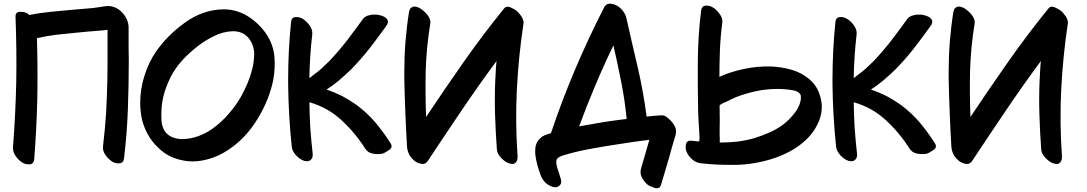

<svg xmlns="http://www.w3.org/2000/svg" viewBox="-20 -844 5847 1033"><path d="M671.9 -652.3Q671.9 -668 671.9 -684.6Q672.9 -701.2 669.9 -715.8Q665 -741.2 647.5 -764.6Q630.9 -787.1 607.4 -799.8Q585.9 -811.5 561.5 -811.5Q552.7 -811.5 544.9 -810.5Q511.7 -804.7 479.5 -800.8Q451.2 -797.9 422.9 -795.9Q394.5 -793 365.2 -791Q308.6 -786.1 251 -780.3Q194.3 -774.4 137.7 -763.7Q134.8 -766.6 130.9 -768.6Q127.9 -770.5 125 -773.4Q109.4 -781.2 85.9 -780.3Q62.5 -779.3 63.5 -752.9Q70.3 -577.1 67.4 -402.3Q63.5 -226.6 49.8 -50.8Q49.8 -48.8 49.8 -46.9Q49.8 -24.4 65.4 -2.9Q82 20.5 102.5 32.2Q117.2 40 133.8 40Q136.7 40 140.6 40Q161.1 38.1 164.1 12.7Q176.8 -149.4 180.7 -313.5Q183.6 -476.6 178.7 -638.7Q231.4 -650.4 284.2 -657.2Q336.9 -663.1 389.6 -668Q419.9 -670.9 450.2 -673.8Q479.5 -675.8 509.8 -678.7Q521.5 -679.7 534.2 -680.7Q545.9 -682.6 558.6 -683.6Q558.6 -682.6 558.6 -680.7Q558.6 -679.7 558.6 -677.7Q558.6 -655.3 558.6 -632.8Q558.6 -610.4 558.6 -588.9Q558.6 -545.9 558.6 -502Q558.6 -459 557.6 -415Q555.7 -325.2 550.8 -235.4Q544.9 -146.5 534.2 -56.6Q531.2 -32.2 548.8 -7.8Q566.4 15.6 586.9 27.3Q604.5 37.1 625 34.2Q644.5 32.2 647.5 6.8Q663.1 -124 668 -255.9Q672.9 -388.7 672.9 -521.5Q672.9 -553.7 671.9 -586.9Q671.9 -619.1 671.9 -652.3Z M1336.9 -471.7Q1327.1 -432.6 1311.5 -395.5Q1294.9 -357.4 1277.3 -325.2Q1249 -275.4 1210.9 -232.4Q1173.8 -188.5 1127.9 -155.3Q1091.8 -127.9 1048.8 -112.3Q1004.9 -95.7 959 -95.7Q937.5 -95.7 916 -102.5Q894.5 -109.4 878.9 -124Q850.6 -151.4 848.6 -200.2Q846.7 -248 851.6 -284.2Q857.4 -329.1 873 -371.1Q888.7 -414.1 911.1 -453.1Q937.5 -496.1 974.6 -534.2Q1011.7 -571.3 1051.8 -601.6Q1089.8 -629.9 1134.8 -651.4Q1180.7 -673.8 1228.5 -675.8Q1282.2 -677.7 1313.5 -643.6Q1344.7 -609.4 1347.7 -556.6Q1347.7 -536.1 1344.7 -514.6Q1342.8 -494.1 1336.9 -471.7ZM1412.1 -662.1Q1374 -717.8 1314.5 -755.9Q1254.9 -793 1185.5 -793.9Q1072.3 -793 975.6 -722.7Q878.9 -653.3 817.4 -563.5Q779.3 -506.8 756.8 -435.5Q734.4 -364.3 734.4 -292Q734.4 -252.9 741.2 -214.8Q748 -177.7 764.6 -142.6Q790 -85.9 837.9 -43Q885.7 1 948.2 15.6Q982.4 24.4 1016.6 24.4Q1043 24.4 1068.4 19.5Q1128.9 8.8 1183.6 -22.5Q1283.2 -80.1 1350.6 -180.7Q1418 -282.2 1445.3 -391.6Q1458 -445.3 1458 -501Q1458 -515.6 1457 -530.3Q1453.1 -601.6 1412.1 -662.1Z M1691.4 -278.3Q1691.4 -278.3 1691.4 -278.3Q1691.4 -278.3 1691.4 -278.3Q1688.5 -278.3 1688.5 -278.3Q1688.5 -278.3 1691.4 -278.3ZM2082 -72.3Q2044.9 -130.9 2000 -184.6Q1955.1 -237.3 1898.4 -279.3Q1861.3 -305.7 1821.3 -327.1Q1780.3 -347.7 1737.3 -362.3Q1772.5 -384.8 1804.7 -412.1Q1836.9 -439.5 1867.2 -468.8Q1920.9 -523.4 1967.8 -583Q2014.6 -643.6 2058.6 -705.1Q2065.4 -713.9 2066.4 -721.7Q2068.4 -729.5 2065.4 -735.4Q2058.6 -751 2035.2 -758.8Q2015.6 -765.6 1995.1 -765.6Q1990.2 -765.6 1986.3 -765.6Q1969.7 -763.7 1955.1 -758.8Q1941.4 -752.9 1933.6 -743.2Q1890.6 -683.6 1846.7 -626Q1801.8 -568.4 1752 -515.6Q1730.5 -494.1 1710 -475.6Q1689.5 -457 1666 -440.4Q1660.2 -435.5 1655.3 -431.6Q1650.4 -427.7 1644.5 -423.8Q1645.5 -483.4 1649.4 -543Q1653.3 -601.6 1660.2 -661.1Q1662.1 -685.5 1644.5 -709Q1627 -732.4 1606.4 -744.1Q1588.9 -753.9 1568.4 -752Q1547.9 -750 1545.9 -724.6Q1530.3 -571.3 1530.3 -418Q1530.3 -404.3 1530.3 -389.6Q1532.2 -221.7 1549.8 -53.7Q1552.7 -30.3 1573.2 -7.8Q1594.7 14.6 1617.2 21.5Q1626 23.4 1632.8 23.4Q1644.5 23.4 1652.3 15.6Q1665 3.9 1662.1 -18.6Q1654.3 -87.9 1649.4 -156.2Q1645.5 -224.6 1644.5 -293.9Q1644.5 -293.9 1644.5 -293.9Q1644.5 -293.9 1644.5 -293.9Q1744.1 -265.6 1817.4 -197.3Q1891.6 -128.9 1945.3 -43.9Q1959 -22.5 1985.4 -17.6Q2012.7 -12.7 2035.2 -16.6Q2049.8 -20.5 2072.3 -36.1Q2086.9 -44.9 2086.9 -57.6Q2086.9 -64.5 2082 -72.3Z M2757.8 -787.1Q2748 -794.9 2725.6 -804.7Q2704.1 -813.5 2692.4 -798.8Q2579.1 -659.2 2475.6 -511.7Q2372.1 -364.3 2272.5 -214.8Q2267.6 -339.8 2270.5 -465.8Q2274.4 -591.8 2294.9 -716.8Q2299.8 -746.1 2265.6 -779.3Q2235.4 -808.6 2210 -808.6Q2208 -808.6 2205.1 -808.6Q2196.3 -806.6 2189.5 -799.8Q2183.6 -793.9 2180.7 -780.3Q2155.3 -621.1 2155.3 -460Q2155.3 -438.5 2155.3 -418Q2159.2 -235.4 2169.9 -53.7Q2171.9 -30.3 2183.6 -8.8Q2196.3 11.7 2215.8 25.4Q2231.4 35.2 2250 38.1Q2252.9 38.1 2254.9 38.1Q2270.5 38.1 2281.2 22.5Q2371.1 -113.3 2462.9 -249Q2554.7 -384.8 2651.4 -515.6Q2648.4 -490.2 2647.5 -462.9Q2645.5 -435.5 2644.5 -409.2Q2640.6 -316.4 2643.6 -224.6Q2646.5 -131.8 2653.3 -40Q2655.3 -15.6 2676.8 5.9Q2697.3 28.3 2719.7 35.2Q2744.1 43 2754.9 30.3Q2766.6 17.6 2764.6 -4.9Q2752 -183.6 2760.7 -360.4Q2769.5 -537.1 2795.9 -713.9Q2796.9 -717.8 2796.9 -721.7Q2796.9 -737.3 2786.1 -754.9Q2772.5 -775.4 2757.8 -787.1Z M3095.7 -164.1Q3136.7 -275.4 3182.6 -383.8Q3228.5 -493.2 3280.3 -599.6Q3302.7 -502 3322.3 -403.3Q3341.8 -304.7 3351.6 -204.1Q3287.1 -196.3 3223.6 -186.5Q3159.2 -175.8 3095.7 -164.1ZM3598.6 -183.6Q3588.9 -196.3 3571.3 -210.9Q3553.7 -225.6 3537.1 -223.6Q3517.6 -222.7 3498 -220.7Q3478.5 -218.8 3459 -216.8Q3441.4 -350.6 3411.1 -482.4Q3379.9 -613.3 3350.6 -745.1Q3343.8 -775.4 3320.3 -797.9Q3297.9 -820.3 3265.6 -824.2Q3262.7 -824.2 3260.7 -824.2Q3252.9 -824.2 3246.1 -821.3Q3237.3 -816.4 3231.4 -806.6Q3147.5 -642.6 3075.2 -472.7Q3002.9 -302.7 2944.3 -127.9Q2927.7 -123 2912.1 -117.2Q2896.5 -110.4 2884.8 -98.6Q2866.2 -80.1 2861.3 -54.7Q2859.4 -40 2859.4 -26.4Q2859.4 -15.6 2861.3 -3.9Q2867.2 39.1 2886.7 92.8Q2905.3 146.5 2953.1 161.1Q2973.6 168 2988.3 156.2Q3003.9 144.5 2998 121.1Q2992.2 99.6 2985.4 80.1Q2977.5 59.6 2974.6 43.9Q2971.7 31.2 2973.6 19.5Q2975.6 7.8 2992.2 -1Q3005.9 -7.8 3023.4 -11.7Q3041 -16.6 3057.6 -21.5Q3083 -27.3 3106.4 -33.2Q3130.9 -38.1 3156.2 -43Q3234.4 -57.6 3314.5 -69.3Q3393.6 -82 3473.6 -91.8Q3462.9 -52.7 3451.2 -13.7Q3440.4 24.4 3428.7 63.5Q3421.9 87.9 3433.6 111.3Q3446.3 133.8 3463.9 149.4Q3475.6 158.2 3502 167Q3508.8 168.9 3514.6 168.9Q3531.2 168.9 3536.1 151.4Q3556.6 84 3576.2 16.6Q3594.7 -51.8 3615.2 -119.1Q3617.2 -127.9 3617.2 -135.7Q3617.2 -144.5 3615.2 -153.3Q3609.4 -169.9 3598.6 -183.6Z M3851.6 -276.4Q3851.6 -279.3 3870.1 -289.1Q3888.7 -297.9 3892.6 -298.8Q3904.3 -304.7 3916 -310.5Q3927.7 -315.4 3939.5 -321.3Q3963.9 -331.1 3988.3 -337.9Q4013.7 -345.7 4039.1 -351.6Q4090.8 -363.3 4144.5 -365.2Q4198.2 -367.2 4251 -357.4Q4258.8 -355.5 4266.6 -352.5Q4274.4 -349.6 4279.3 -343.8Q4286.1 -338.9 4288.1 -331.1Q4289.1 -322.3 4289.1 -315.4Q4285.2 -273.4 4254.9 -235.4Q4225.6 -198.2 4193.4 -173.8Q4159.2 -148.4 4119.1 -130.9Q4079.1 -113.3 4038.1 -100.6Q3993.2 -87.9 3946.3 -82Q3899.4 -77.1 3852.5 -77.1Q3852.5 -87.9 3852.5 -99.6Q3852.5 -111.3 3851.6 -123Q3851.6 -161.1 3852.5 -199.2Q3852.5 -237.3 3851.6 -276.4ZM4394.5 -319.3Q4386.7 -350.6 4371.1 -376Q4355.5 -400.4 4333 -418.9Q4293 -453.1 4238.3 -468.8Q4182.6 -484.4 4128.9 -486.3Q4055.7 -488.3 3986.3 -473.6Q3916 -460 3850.6 -430.7Q3850.6 -503.9 3853.5 -577.1Q3856.4 -650.4 3866.2 -721.7Q3869.1 -747.1 3850.6 -770.5Q3833 -794.9 3812.5 -805.7Q3798.8 -813.5 3783.2 -813.5Q3779.3 -813.5 3774.4 -813.5Q3754.9 -810.5 3752 -786.1Q3735.4 -651.4 3734.4 -513.7Q3733.4 -376 3736.3 -240.2Q3737.3 -217.8 3738.3 -194.3Q3739.3 -171.9 3741.2 -149.4Q3741.2 -144.5 3743.2 -113.3Q3745.1 -82 3738.3 -83Q3728.5 -84 3718.8 -85Q3710 -85.9 3700.2 -86.9Q3674.8 -89.8 3670.9 -67.4Q3668.9 -58.6 3668.9 -50.8Q3668.9 -39.1 3672.9 -29.3Q3682.6 -5.9 3703.1 12.7Q3723.6 31.2 3749 34.2Q3825.2 43 3906.2 43Q3924.8 43 3942.4 43Q4042 40 4133.8 10.7Q4183.6 -4.9 4229.5 -29.3Q4275.4 -53.7 4314.5 -89.8Q4362.3 -133.8 4386.7 -194.3Q4401.4 -230.5 4401.4 -268.6Q4401.4 -293 4394.5 -319.3Z M4620.1 -278.3Q4620.1 -278.3 4620.1 -278.3Q4620.1 -278.3 4620.1 -278.3Q4617.2 -278.3 4617.2 -278.3Q4617.2 -278.3 4620.1 -278.3ZM5010.7 -72.3Q4973.6 -130.9 4928.7 -184.6Q4883.8 -237.3 4827.1 -279.3Q4790 -305.7 4750 -327.1Q4709 -347.7 4666 -362.3Q4701.2 -384.8 4733.4 -412.1Q4765.6 -439.5 4795.9 -468.8Q4849.6 -523.4 4896.5 -583Q4943.4 -643.6 4987.3 -705.1Q4994.1 -713.9 4995.1 -721.7Q4997.1 -729.5 4994.1 -735.4Q4987.3 -751 4963.9 -758.8Q4944.3 -765.6 4923.8 -765.6Q4918.9 -765.6 4915 -765.6Q4898.4 -763.7 4883.8 -758.8Q4870.1 -752.9 4862.3 -743.2Q4819.3 -683.6 4775.4 -626Q4730.5 -568.4 4680.7 -515.6Q4659.2 -494.1 4638.7 -475.6Q4618.2 -457 4594.7 -440.4Q4588.9 -435.5 4584 -431.6Q4579.1 -427.7 4573.2 -423.8Q4574.2 -483.4 4578.1 -543Q4582 -601.6 4588.9 -661.1Q4590.8 -685.5 4573.2 -709Q4555.7 -732.4 4535.2 -744.1Q4517.6 -753.9 4497.1 -752Q4476.6 -750 4474.6 -724.6Q4459 -571.3 4459 -418Q4459 -404.3 4459 -389.6Q4460.9 -221.7 4478.5 -53.7Q4481.4 -30.3 4502 -7.8Q4523.4 14.6 4545.9 21.5Q4554.7 23.4 4561.5 23.4Q4573.2 23.4 4581.1 15.6Q4593.8 3.9 4590.8 -18.6Q4583 -87.9 4578.1 -156.2Q4574.2 -224.6 4573.2 -293.9Q4573.2 -293.9 4573.2 -293.9Q4573.2 -293.9 4573.2 -293.9Q4672.9 -265.6 4746.1 -197.3Q4820.3 -128.9 4874 -43.9Q4887.7 -22.5 4914.1 -17.6Q4941.4 -12.7 4963.9 -16.6Q4978.5 -20.5 5001 -36.1Q5015.6 -44.9 5015.6 -57.6Q5015.6 -64.5 5010.7 -72.3Z M5686.5 -787.1Q5676.8 -794.9 5654.3 -804.7Q5632.8 -813.5 5621.1 -798.8Q5507.8 -659.2 5404.3 -511.7Q5300.8 -364.3 5201.2 -214.8Q5196.3 -339.8 5199.2 -465.8Q5203.1 -591.8 5223.6 -716.8Q5228.5 -746.1 5194.3 -779.3Q5164.1 -808.6 5138.7 -808.6Q5136.7 -808.6 5133.8 -808.6Q5125 -806.6 5118.2 -799.8Q5112.3 -793.9 5109.4 -780.3Q5084 -621.1 5084 -460Q5084 -438.5 5084 -418Q5087.9 -235.4 5098.6 -53.7Q5100.6 -30.3 5112.3 -8.8Q5125 11.7 5144.5 25.4Q5160.2 35.2 5178.7 38.1Q5181.6 38.1 5183.6 38.1Q5199.2 38.1 5210 22.5Q5299.8 -113.3 5391.6 -249Q5483.4 -384.8 5580.1 -515.6Q5577.1 -490.2 5576.2 -462.9Q5574.2 -435.5 5573.2 -409.2Q5569.3 -316.4 5572.3 -224.6Q5575.2 -131.8 5582 -40Q5584 -15.6 5605.5 5.9Q5626 28.3 5648.4 35.2Q5672.9 43 5683.6 30.3Q5695.3 17.6 5693.4 -4.9Q5680.7 -183.6 5689.5 -360.4Q5698.2 -537.1 5724.6 -713.9Q5725.6 -717.8 5725.6 -721.7Q5725.6 -737.3 5714.8 -754.9Q5701.2 -775.4 5686.5 -787.1Z"/></svg>

Font: TroubleSide
Style: Comic
Weight: 400
Designer: Koroletov
Version: 1_5